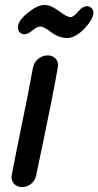

<svg xmlns="http://www.w3.org/2000/svg" viewBox="-20 -753 396 773"><path d="M251 -600Q268 -600 286.5 -611Q305 -622 321 -639Q356 -677 356 -702Q356 -713 348.5 -720.5Q341 -728 330 -728Q313 -728 296 -708Q276 -684 264 -684Q250 -684 221 -706Q201 -720 188 -726.5Q175 -733 158 -733Q127 -733 81 -692Q52 -666 52 -641Q52 -630 60 -622.5Q68 -615 78 -615Q92 -615 110 -630Q129 -646 142 -646Q158 -646 185 -624Q217 -600 251 -600ZM69 0Q90 0 106 -13.5Q122 -27 126 -49Q194 -371 213 -483Q216 -505 203.5 -517.5Q191 -530 172 -530Q151 -530 133.5 -516Q116 -502 112 -477Q105 -437 92 -371Q78 -304 63 -228Q38 -106 28 -52Q23 -29 35 -14.5Q47 0 69 0Z"/></svg>

Font: Balsamiq Sans
Style: Italic
Weight: 400
Italic angle: -12°
Designer: Michael Angeles
Foundry: Balsamiq SRL
Version: Version 1.020; ttfautohint (v1.8.4.7-5d5b);gftools[0.9.26]